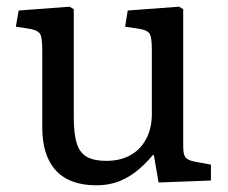

<svg xmlns="http://www.w3.org/2000/svg" viewBox="-20 -534 674 568"><path d="M265.1 14.2Q186 14.2 145.5 -29.5Q105 -73.2 105 -157.2V-386.2Q105 -422.4 98.9 -433.1Q92.8 -443.8 70.8 -448.2L26.9 -455.1L35.2 -502.9L186 -514.2L198.2 -506.8V-186Q198.2 -138.2 207 -110.1Q215.8 -82 236.8 -70.1Q257.8 -58.1 293.9 -58.1Q335.9 -58.1 366 -75Q396 -91.8 412.6 -123.3Q429.2 -154.8 429.2 -196.8V-386.2Q429.2 -421.4 423.6 -432.6Q418 -443.8 395 -448.2L350.1 -455.1L357.9 -502.9L509.8 -514.2L522 -506.8V-101.1Q522 -77.1 528.6 -68.6Q535.2 -60.1 554.2 -56.2L604 -46.9V0L449.2 5.9L435.1 -75.2H432.1Q406.2 -44.4 380.1 -24.7Q354 -4.9 326.2 4.6Q298.3 14.2 265.1 14.2Z"/></svg>

Font: Literata
Style: Regular
Weight: 400
Designer: Latin by Veronika Burian and Jose Scaglione. Greek by Irene Vlachou. Cyrillic by Vera Evstafieva.
Foundry: TypeTogether
Version: Version 3.002